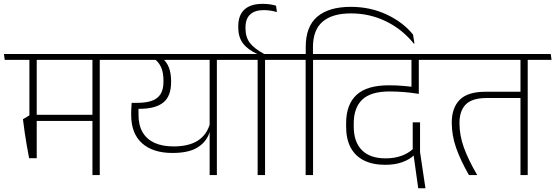

<svg xmlns="http://www.w3.org/2000/svg" viewBox="-38 -908 2880 996"><path d="M479.5 -607.5H441.5V0H479.5ZM378.5 -597.5H603L599 -628H374.5ZM538.5 -597.5 534.5 -628H-17.5L-13.5 -597.5ZM458.5 -312.5H129.5V-280.5H458.5ZM152.5 -609H114.5V-272H152.5ZM113 -87.5H152.5V-309.5H114.5L81 -289.5Q86 -250 90.5 -218.5Q95 -187 100.5 -156Q106 -125 113 -87.5Z M1087 -607.5H1049.5V0H1087ZM986.5 -597.5H1211L1206.5 -628H982.5ZM567 -628 571 -597.5H1161.5L1157.5 -628ZM804 -605H760Q786.5 -585.5 798.2 -558Q810 -530.5 810 -490V-484Q810 -444 795 -420Q780 -396 749.8 -385.2Q719.5 -374.5 673.5 -374.5H645.5L658 -343.5H687.5Q770 -344 809.8 -376.8Q849.5 -409.5 849.5 -481.5V-488.5Q849.5 -528.5 838 -558Q826.5 -587.5 804 -605ZM642.5 -316.5V-312Q642.5 -215.5 698.8 -165Q755 -114.5 857 -114.5Q943.5 -114.5 989.5 -144.8Q1035.5 -175 1049.5 -223.5H1053.5L1051.5 -268Q1036 -210 989.2 -179.2Q942.5 -148.5 862 -148.5Q804 -148.5 763.5 -167Q723 -185.5 701.8 -222Q680.5 -258.5 680.5 -312.5V-363L645 -374.5Q643.5 -356 643 -342.5Q642.5 -329 642.5 -316.5Z M1337 0V-607.5H1298.5V0ZM1460 -597.5 1456 -628H1175.5L1179.5 -597.5ZM1335 -621V-626.5Q1281 -655.5 1258.2 -685.5Q1235.5 -715.5 1235.5 -760.5V-766Q1235.5 -810.5 1259.8 -833Q1284 -855.5 1329.5 -855.5Q1347 -855.5 1363 -853.2Q1379 -851 1398.5 -845.5L1394 -878.5Q1377.5 -883.5 1360 -885.8Q1342.5 -888 1323.5 -888Q1262 -888 1230 -858.5Q1198 -829 1198 -772V-766Q1198 -714.5 1223.2 -682Q1248.5 -649.5 1297.5 -627.5V-621Z M1586 0V-607.5H1547.5V0ZM1709 -597.5 1705 -628H1424.5L1428.5 -597.5ZM1782 -872.5Q1668 -872.5 1608 -821.5Q1548 -770.5 1548 -665V-619.5H1585.5V-663.5Q1585.5 -753 1635.8 -795.8Q1686 -838.5 1782.5 -838.5Q1879.5 -838.5 1964 -797.5Q2048.5 -756.5 2109 -681.5L2112 -683L2104.5 -729Q2052 -793.5 1967.2 -833Q1882.5 -872.5 1782 -872.5Z M2035 -597.5H2235.5L2231.5 -628H2031ZM2133.5 -608H2097V-484L2133.5 -484.5ZM1680 -597.5H2252.5L2248 -628H1676.5ZM2096.5 -435.5 2134.5 -421.5V-609H2096.5ZM2141 -273.5H2103V-119L2106 -114.5L2131.5 68.5H2169L2141 -119ZM1962.5 -86.5Q1881.5 -86.5 1839.2 -129.2Q1797 -172 1797 -252V-267.5Q1797 -349.5 1841.5 -391.5Q1886 -433.5 1982.5 -433.5Q2019.5 -433.5 2057 -430.5Q2094.5 -427.5 2134.5 -421V-452.5Q2095 -459 2057 -462.2Q2019 -465.5 1979.5 -465.5Q1865 -465.5 1811.2 -415.5Q1757.5 -365.5 1757.5 -268.5V-251Q1757.5 -186.5 1781.2 -142.2Q1805 -98 1850.5 -75.5Q1896 -53 1960.5 -53Q2011 -53 2049.5 -67Q2088 -81 2112 -105L2106.5 -137Q2080.5 -112.5 2044 -99.5Q2007.5 -86.5 1962.5 -86.5Z M2699.5 -607.5H2662V0H2699.5ZM2599 -597.5H2823L2819 -628H2594.5ZM2220.5 -597.5H2774L2770 -628H2216.5ZM2394.5 0H2437.5Q2391.5 -78.5 2368.5 -142.2Q2345.5 -206 2345.5 -269.5Q2345.5 -333.5 2378.5 -366.5Q2411.5 -399.5 2486 -399.5H2678.5V-432H2480Q2388 -432 2346.8 -390.2Q2305.5 -348.5 2305.5 -272Q2305.5 -205 2328.5 -140Q2351.5 -75 2394.5 0Z"/></svg>

Font: Anek Devanagari Medium ExtraLight
Style: Regular
Weight: 250
Version: Version 1.003